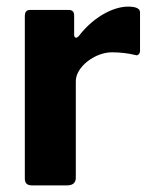

<svg xmlns="http://www.w3.org/2000/svg" viewBox="-20 -560 466 580"><path d="M183 0C200 0 209 -8 209 -23V-315C209 -358 267 -402 318 -402C343 -402 367 -399 388 -394C390 -394 391 -393 392 -393C398 -393 403 -398 403 -407V-523C403 -534 391 -540 367 -540C318 -540 258 -504 218 -451C215 -448 212 -446 210 -446C207 -446 204 -449 204 -454V-513C204 -524 199 -530 188 -530H71C60 -530 55 -524 55 -511V-20C55 -7 62 0 76 0Z"/></svg>

Font: Libre Franklin
Style: Bold
Weight: 700
Designer: Pablo Impallari, Rodrigo Fuenzalida
Foundry: Impallari Type
Version: Version 1.002; ttfautohint (v1.5)